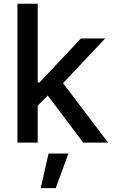

<svg xmlns="http://www.w3.org/2000/svg" viewBox="-20 -747 596 1006"><path d="M177.6 -727.3V-314.6H186.8L404.1 -545.5H531.2L310.4 -311.4L546.2 0H415.8L230.5 -246.4L177.6 -193.5V0H71.4V-727.3ZM193.2 238.6 234.4 57.5H338.4L272 238.6Z"/></svg>

Font: Inter P Medium
Style: Regular
Weight: 500
Designer: Rasmus Andersson
Foundry: rsms
Version: Version 3.018;git-588b23468